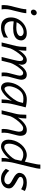

<svg xmlns="http://www.w3.org/2000/svg" viewBox="1466 -2270 816 3788"><g transform="rotate(90 1874.0 -376.0)"><path d="M233.9 -692.9Q254.9 -692.9 268.8 -678Q282.7 -663.1 282.7 -642.6Q282.7 -626.5 273.2 -611.1Q263.7 -595.7 248 -586.4Q232.4 -577.1 214.8 -577.1Q195.3 -577.1 182.4 -591.8Q169.4 -606.4 169.4 -626Q169.4 -642.6 178 -658Q186.5 -673.3 201.4 -683.1Q216.3 -692.9 233.9 -692.9ZM194.3 -260.3 172.4 -174.3Q159.7 -127 159.7 -67.9Q159.7 -30.3 165.5 0H83Q79.6 -15.6 79.6 -42.5Q79.6 -73.2 84.7 -111.6Q89.8 -149.9 100.1 -189L119.1 -260.7Q137.2 -327.1 149.9 -388.9Q162.6 -450.7 162.6 -486.8H240.2Q240.7 -462.4 227.3 -398.4Q213.9 -334.5 194.3 -260.3Z M522 12.2Q420.4 12.2 372.1 -41.5Q323.7 -95.2 323.7 -184.1Q323.7 -261.2 363.3 -333.5Q402.8 -405.8 474.4 -451.2Q545.9 -496.6 636.2 -496.6Q684.6 -496.6 716.1 -480.2Q747.6 -463.9 762.2 -439.2Q776.9 -414.6 776.9 -389.2Q776.9 -342.8 752.7 -306.6Q728.5 -270.5 674.8 -249Q621.1 -227.5 536.6 -227.5Q486.3 -227.5 402.3 -238.3Q399.9 -219.7 399.9 -203.6Q399.9 -161.6 415 -128.2Q430.2 -94.7 461.9 -75.2Q493.7 -55.7 542 -55.7Q585.4 -55.7 635.3 -75.4Q685.1 -95.2 723.6 -126.5L718.3 -42Q681.2 -20 629.2 -3.9Q577.1 12.2 522 12.2ZM522.9 -289.6Q575.7 -289.6 614 -300.5Q652.3 -311.5 672.4 -330.6Q692.4 -349.6 692.4 -373Q692.4 -390.6 681.6 -404.5Q670.9 -418.5 652.3 -426.3Q633.8 -434.1 611.3 -434.1Q573.2 -434.1 535.4 -416.7Q497.6 -399.4 466.8 -367.9Q436 -336.4 418.5 -295.4Q478.5 -289.6 522.9 -289.6Z M1409.2 -34.7Q1409.2 -62 1413.1 -98.6Q1415 -116.2 1422.6 -147.5Q1430.2 -178.7 1443.4 -226.6Q1458.5 -283.2 1465.6 -312Q1472.7 -340.8 1472.7 -354Q1472.7 -391.6 1459.5 -408.4Q1446.3 -425.3 1418.9 -425.3Q1390.1 -425.3 1348.6 -381.1Q1307.1 -336.9 1270.5 -276.4Q1233.9 -215.8 1220.7 -173.3L1177.7 0H1103L1162.1 -237.8Q1171.9 -277.3 1178 -310.5Q1184.1 -343.8 1184.1 -356.9Q1184.1 -394 1171.9 -409.7Q1159.7 -425.3 1136.2 -425.3Q1114.3 -425.3 1075.4 -385.7Q1036.6 -346.2 997.3 -286.9Q958 -227.5 935.5 -173.3L892.1 0H817.4L888.2 -288.1Q895.5 -317.9 900.4 -366.2Q905.3 -414.6 905.3 -461.9Q905.3 -477.5 904.8 -486.8H980L979.5 -470.2Q979.5 -432.6 975.1 -388.9Q970.7 -345.2 963.4 -326.2Q1006.8 -402.8 1060.5 -449.7Q1114.3 -496.6 1167 -496.6Q1210.4 -496.6 1233.9 -467.8Q1257.3 -439 1257.3 -391.1Q1257.3 -383.3 1250 -348.6L1246.1 -328.1Q1269.5 -375 1303 -413.6Q1336.4 -452.1 1374.8 -474.4Q1413.1 -496.6 1449.2 -496.6Q1502.9 -496.6 1528.1 -467Q1553.2 -437.5 1553.2 -387.2Q1553.2 -368.2 1542.5 -324Q1531.7 -279.8 1512.7 -211.4Q1504.4 -181.6 1497.3 -154.8Q1490.2 -127.9 1488.8 -117.7Q1482.4 -71.3 1482.4 -51.8Q1482.4 -18.1 1487.8 0H1413.1Q1409.2 -23.4 1409.2 -34.7Z M1960.4 -166.5 1971.7 -205.6Q1945.3 -156.2 1898.9 -105.2Q1852.5 -54.2 1802.2 -21Q1752 12.2 1715.3 12.2Q1682.6 12.2 1657.5 -3.2Q1632.3 -18.6 1618.2 -48.6Q1604 -78.6 1604 -120.6Q1604 -149.4 1614.7 -198.2Q1631.3 -274.4 1678 -343Q1724.6 -411.6 1792 -454.1Q1859.4 -496.6 1935.5 -496.6Q1979 -496.6 2021 -490.7Q2063 -484.9 2098.1 -474.6L2042.5 -252.4Q2022 -170.4 2016.6 -111.8Q2011.2 -53.2 2011.2 0H1940.9Q1940.9 -38.6 1946.5 -88.1Q1952.1 -137.7 1960.4 -166.5ZM1920.4 -429.7Q1832.5 -429.7 1774.7 -368.2Q1716.8 -306.6 1689.9 -205.6Q1681.6 -173.3 1681.6 -146Q1681.6 -107.4 1695.6 -82.3Q1709.5 -57.1 1731.4 -57.1Q1763.7 -57.1 1821.5 -108.9Q1879.4 -160.6 1929.9 -231.2Q1980.5 -301.8 1993.2 -352.1L2010.7 -421.9Q1994.1 -425.3 1974.4 -427.5Q1954.6 -429.7 1920.4 -429.7Z M2523.9 -34.7Q2523.9 -62 2527.8 -98.6Q2529.3 -113.8 2535.2 -140.1Q2541 -166.5 2552.2 -211.9Q2565.9 -269 2572 -297.6Q2578.1 -326.2 2578.1 -340.8Q2578.1 -384.8 2560.1 -405Q2542 -425.3 2506.8 -425.3Q2474.6 -425.3 2428.2 -385.5Q2381.8 -345.7 2339.1 -286.6Q2296.4 -227.5 2274.4 -174.8L2231.4 0H2156.2L2227.1 -288.1Q2234.9 -318.8 2239 -367.9Q2243.2 -417 2243.2 -469.2V-486.8H2316.4L2316.9 -471.2Q2316.9 -435.5 2312 -391.1Q2307.1 -346.7 2299.8 -321.3Q2353 -400.4 2416.5 -448.5Q2480 -496.6 2545.9 -496.6Q2659.2 -496.6 2659.2 -367.2Q2659.2 -347.2 2649.7 -305.2Q2640.1 -263.2 2623.5 -201.7Q2616.2 -174.3 2610.4 -150.4Q2604.5 -126.5 2603.5 -117.7Q2597.7 -75.2 2597.7 -51.8Q2597.7 -18.1 2603 0H2527.8Q2523.9 -23.4 2523.9 -34.7Z M3274.4 -571.3 3196.3 -253.9Q3181.2 -191.9 3174.1 -137.2Q3167 -82.5 3167 -42.5Q3167 -14.2 3169.4 0H3095.2Q3095.2 -82 3112.8 -155.3Q3085 -112.8 3040.5 -74Q2996.1 -35.2 2950.2 -11.5Q2904.3 12.2 2871.6 12.2Q2830.1 12.2 2799.6 -4.6Q2769 -21.5 2752.2 -54Q2735.4 -86.4 2735.4 -131.8Q2735.4 -191.9 2753.9 -248.8Q2772.5 -305.7 2804.9 -352.8Q2837.4 -399.9 2878.4 -433.6Q2917.5 -464.8 2959 -480.7Q3000.5 -496.6 3039.6 -496.6Q3072.3 -496.6 3106.9 -484.9Q3141.6 -473.1 3168.9 -456.5L3195.3 -573.7L3200.2 -596.2Q3214.4 -658.2 3220.7 -694.3Q3227.1 -730.5 3227.1 -764.2H3308.6Q3308.6 -731.9 3300.3 -688Q3292 -644 3274.4 -571.3ZM3027.8 -427.7Q2992.7 -427.7 2964.1 -415.5Q2935.5 -403.3 2909.7 -378.4Q2880.9 -350.6 2859.1 -310.5Q2837.4 -270.5 2825.7 -227.3Q2814 -184.1 2814 -146Q2814 -98.6 2831.8 -75.4Q2849.6 -52.2 2889.2 -52.2Q2916.5 -52.2 2964.1 -85.4Q3011.7 -118.7 3057.4 -168.5Q3103 -218.3 3125.5 -264.2L3153.3 -388.7Q3119.6 -409.7 3092 -418.7Q3064.5 -427.7 3027.8 -427.7Z M3573.7 -429.7Q3524.9 -429.7 3497.6 -413.8Q3470.2 -397.9 3470.2 -369.1Q3470.2 -356 3479.5 -345.5Q3488.8 -335 3508.1 -323.2Q3527.3 -311.5 3570.3 -288.6Q3630.4 -255.4 3663.6 -222.7Q3696.8 -189.9 3696.8 -147.9Q3696.8 -101.1 3672.4 -64.7Q3647.9 -28.3 3606 -8.1Q3564 12.2 3512.7 12.2Q3445.3 12.2 3397.2 -12.5Q3349.1 -37.1 3310.5 -82L3347.2 -151.4Q3380.4 -107.4 3429.2 -80.6Q3478 -53.7 3532.7 -53.7Q3553.7 -53.7 3573 -63.5Q3592.3 -73.2 3604.2 -89.8Q3616.2 -106.4 3616.2 -125.5Q3616.2 -143.6 3604.2 -159.2Q3592.3 -174.8 3567.4 -190.9Q3542.5 -207 3497.6 -230Q3390.1 -287.1 3390.1 -348.6Q3390.1 -386.7 3411.6 -420.7Q3433.1 -454.6 3476.1 -475.6Q3519 -496.6 3580.1 -496.6Q3639.6 -496.6 3681.2 -485.4Q3722.7 -474.1 3748 -457.5L3712.4 -384.3Q3686.5 -401.9 3649.4 -415.8Q3612.3 -429.7 3573.7 -429.7Z"/></g></svg>

Font: Lesson One Light
Style: Italic
Weight: 300
Italic angle: -14°
Designer: But Ko, Victor Gaultney, Annie Olsen, Julie Remington, Don Collingsworth, Eric Hays, Becca Hirsbrunner
Version: Version 1.100